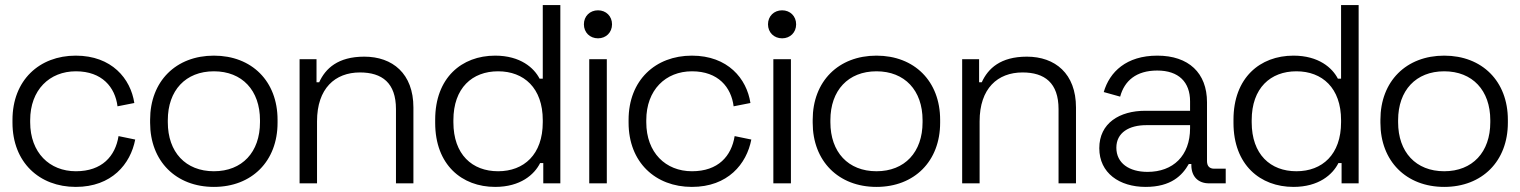

<svg xmlns="http://www.w3.org/2000/svg" viewBox="-20 -720 5971 754"><path d="M277.5 14C419 14 492.5 -76 511 -172L445.5 -185.5C433 -107 381 -47.5 278 -47.5C174.5 -47.5 98.5 -120.5 98.5 -240V-248C98.5 -367 174.5 -440 278 -440C381 -440 432 -377.5 441.5 -302.5L507.5 -315.5C493 -411 419 -501.5 277.5 -501.5C134.5 -501.5 29 -405 29 -249V-238.5C29 -82.5 134.5 14 277.5 14Z M820 14C969 14 1070 -87 1070 -238V-249.5C1070 -401 969 -501.5 820 -501.5C671 -501.5 569.5 -401 569.5 -249.5V-238C569.5 -87 671 14 820 14ZM820 -47.5C709 -47.5 639 -122.5 639 -240V-248C639 -365 709 -440 820 -440C931 -440 1001 -365 1001 -248V-240C1001 -122.5 931 -47.5 820 -47.5Z M1156.5 0H1225V-243.5C1225 -373 1296 -435.5 1393.5 -435.5C1480.5 -435.5 1535 -394.5 1535 -291.5V0H1603.5V-298C1603.5 -431 1521.5 -497.5 1410.5 -497.5C1307 -497.5 1258 -451 1233.5 -397H1223V-487.5H1156.5Z M2180.5 0V-700H2111.5V-411H2099C2077.5 -453 2024 -501.5 1924.5 -501.5C1793 -501.5 1689 -414.5 1689 -250V-237.5C1689 -72.5 1794 14 1924.5 14C2024 14 2078.5 -34.5 2101 -79.5H2113.5V0ZM1936 -47.5C1834.5 -47.5 1760.5 -113 1760.5 -240V-248C1760.5 -374.5 1834.5 -440 1936 -440C2037.5 -440 2111.5 -374.5 2111.5 -248V-240C2111.5 -113 2037.5 -47.5 1936 -47.5Z M2294 0H2363V-487.5H2294ZM2328.5 -569.5C2360 -569.5 2383.5 -592.5 2383.5 -624.5C2383.5 -656.5 2360 -679.5 2328.5 -679.5C2296.5 -679.5 2273 -656.5 2273 -624.5C2273 -592.5 2296.5 -569.5 2328.5 -569.5Z M2697 14C2838.5 14 2912 -76 2930.5 -172L2865 -185.5C2852.5 -107 2800.5 -47.5 2697.5 -47.5C2594 -47.5 2518 -120.5 2518 -240V-248C2518 -367 2594 -440 2697.5 -440C2800.5 -440 2851.5 -377.5 2861 -302.5L2927 -315.5C2912.5 -411 2838.5 -501.5 2697 -501.5C2554 -501.5 2448.5 -405 2448.5 -249V-238.5C2448.5 -82.5 2554 14 2697 14Z M3017 0H3086V-487.5H3017ZM3051.5 -569.5C3083 -569.5 3106.5 -592.5 3106.5 -624.5C3106.5 -656.5 3083 -679.5 3051.5 -679.5C3019.5 -679.5 2996 -656.5 2996 -624.5C2996 -592.5 3019.5 -569.5 3051.5 -569.5Z M3422 14C3571 14 3672 -87 3672 -238V-249.5C3672 -401 3571 -501.5 3422 -501.5C3273 -501.5 3171.5 -401 3171.5 -249.5V-238C3171.5 -87 3273 14 3422 14ZM3422 -47.5C3311 -47.5 3241 -122.5 3241 -240V-248C3241 -365 3311 -440 3422 -440C3533 -440 3603 -365 3603 -248V-240C3603 -122.5 3533 -47.5 3422 -47.5Z M3758.5 0H3827V-243.5C3827 -373 3898 -435.5 3995.5 -435.5C4082.5 -435.5 4137 -394.5 4137 -291.5V0H4205.5V-298C4205.5 -431 4123.5 -497.5 4012.5 -497.5C3909 -497.5 3860 -451 3835.5 -397H3825V-487.5H3758.5Z M4648.5 -76H4658.5V-71.5C4658.5 -26.5 4685.5 0 4728 0H4793.5V-57.5H4748.5C4730 -57.5 4720 -67.5 4720 -87.5V-318.5C4720 -433.5 4648 -501.5 4525 -501.5C4403 -501.5 4337.5 -437.5 4314.5 -358.5L4379 -340.5C4395.5 -402.5 4442 -443 4524.5 -443C4609 -443 4653.5 -397.5 4653.5 -322V-285H4478C4376.5 -285 4297 -236.5 4297 -138C4297 -40.5 4376 14 4479 14C4579 14 4623 -31 4648.5 -76ZM4486.5 -45C4414.5 -45 4364 -79 4364 -140C4364 -199.5 4414.5 -228.5 4481.5 -228.5H4653.5V-216.5C4653.5 -108 4586.5 -45 4486.5 -45Z M5315.5 0V-700H5246.5V-411H5234C5212.5 -453 5159 -501.5 5059.5 -501.5C4928 -501.5 4824 -414.5 4824 -250V-237.5C4824 -72.5 4929 14 5059.5 14C5159 14 5213.5 -34.5 5236 -79.5H5248.5V0ZM5071 -47.5C4969.5 -47.5 4895.5 -113 4895.5 -240V-248C4895.5 -374.5 4969.5 -440 5071 -440C5172.5 -440 5246.5 -374.5 5246.5 -248V-240C5246.5 -113 5172.5 -47.5 5071 -47.5Z M5651.5 14C5800.5 14 5901.5 -87 5901.5 -238V-249.5C5901.5 -401 5800.5 -501.5 5651.5 -501.5C5502.5 -501.5 5401 -401 5401 -249.5V-238C5401 -87 5502.5 14 5651.5 14ZM5651.5 -47.5C5540.5 -47.5 5470.5 -122.5 5470.5 -240V-248C5470.5 -365 5540.5 -440 5651.5 -440C5762.5 -440 5832.5 -365 5832.5 -248V-240C5832.5 -122.5 5762.5 -47.5 5651.5 -47.5Z"/></svg>

Font: MCL Standard Light
Style: Regular
Weight: 300
Designer: Květoslav Bartoš
Foundry: Florian Karsten
Version: Version 1.001;Glyphs 3.2.3 (3260)